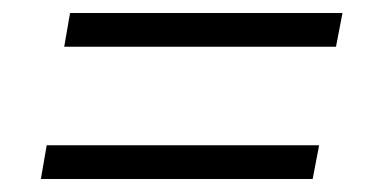

<svg xmlns="http://www.w3.org/2000/svg" viewBox="-20 -420 601 296"><path d="M498 -348H79L88 -400H508ZM462 -144H43L52 -196H472Z"/></svg>

Font: Spectral
Style: Bold Italic
Weight: 700
Italic angle: -10°
Designer: Jean-Baptiste Levee
Foundry: Production Type
Version: Version 2.001